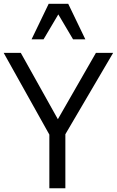

<svg xmlns="http://www.w3.org/2000/svg" viewBox="-20 -1004 624 1024"><path d="M0 0ZM243.2 0V-286.1L-0.5 -722.2H90.8L288.6 -368.2L491.7 -722.2H583.5L328.6 -288.1V0ZM148.4 -794.4 239.7 -983.9H343.8L435.1 -794.4H369.6L291 -927.2L212.4 -794.4Z"/></svg>

Font: Oxygen
Style: Normal
Weight: 400
Designer: Vernon Adams
Foundry: Vernon Adams
Version: Version Release 0.2.2 webfont; ttfautohint (v0.8.52-bc40) -l